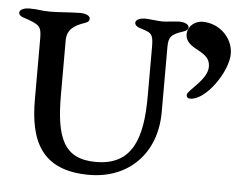

<svg xmlns="http://www.w3.org/2000/svg" viewBox="-46 -653 890 714"><g transform="rotate(5 398.5 -296.0)"><path d="M683 -598C654 -598 627 -577 627 -546C627 -523 644 -508 666 -496C692 -481 720 -470 720 -433C720 -384 647 -339 647 -322C647 -314 652 -309 661 -309C720 -309 797 -422 797 -488C797 -548 745 -598 683 -598ZM560 -492C560 -531 569 -541 615 -556C624 -559 632 -564 632 -573C632 -585 612 -591 597 -591C582 -591 548 -586 533 -586C518 -586 483 -591 468 -591C453 -591 433 -585 433 -573C433 -564 441 -558 450 -555C492 -541 503 -542 503 -490V-304C503 -148 469 -44 332 -44C210 -44 181 -124 181 -284V-484C181 -524 205 -542 248 -556C257 -559 263 -564 263 -573C263 -585 243 -591 228 -591C194 -591 149 -586 114 -586C78 -586 74 -591 35 -591C20 -591 0 -585 0 -573C0 -564 7 -559 16 -556C79 -535 86 -530 86 -482V-256C86 -103 132 6 311 6C458 6 560 -95 560 -250Z"/></g></svg>

Font: EB Garamond SC 08
Style: Regular
Weight: 400
Version: Version 0.016